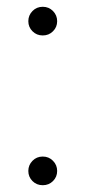

<svg xmlns="http://www.w3.org/2000/svg" viewBox="-20 -539 252 566"><path d="M106 -519Q124 -519 136.2 -506.5Q148.5 -494 148.5 -476.5Q148.5 -459 136.2 -446.8Q124 -434.5 106 -434.5Q88 -434.5 75.8 -446.8Q63.5 -459 63.5 -476.5Q63.5 -494 75.8 -506.5Q88 -519 106 -519ZM106 -77.5Q124 -77.5 136.2 -65Q148.5 -52.5 148.5 -35Q148.5 -17.5 136.2 -5.2Q124 7 106 7Q88 7 75.8 -5.2Q63.5 -17.5 63.5 -35Q63.5 -52.5 75.8 -65Q88 -77.5 106 -77.5Z"/></svg>

Font: Newsreader Display ExtraLight
Style: Regular
Weight: 275
Designer: Hugues Gentile
Foundry: Production Type
Version: Version 1.002